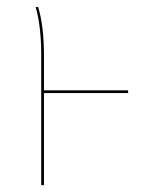

<svg xmlns="http://www.w3.org/2000/svg" viewBox="-20 -539 426 559"><path d="M353 -268H108V0H100V-378Q100 -463 84 -518L91 -519Q108 -462 108 -378V-276H353Z"/></svg>

Font: Fira Sans Compressed Eight
Style: Regular
Weight: 100
Width: 1
Designer: bBox Type GmbH & Carrois Corporate GbR & Edenspiekermann AG
Foundry: bBox Type GmbH & Carrois Corporate GbR & Edenspiekermann AG
Version: Version 4.301